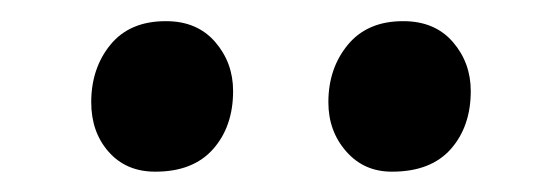

<svg xmlns="http://www.w3.org/2000/svg" viewBox="-20 -827 539 185"><path d="M139.6 -806.6H140.1Q169.9 -806.6 187.3 -786.6Q204.6 -766.6 204.6 -739.3Q204.6 -705.1 185.3 -683.3Q166 -661.6 129.9 -661.6H129.4Q101.6 -661.6 84.7 -680.7Q67.9 -699.7 67.9 -728.5Q67.9 -761.2 86.4 -783.9Q105 -806.6 139.6 -806.6ZM368.2 -806.6H368.7Q398.9 -806.6 416.3 -786.6Q433.6 -766.6 433.6 -739.3Q433.6 -705.1 414.3 -683.3Q395 -661.6 357.9 -661.6H357.4Q330.6 -661.6 313.5 -681.2Q296.4 -700.7 296.4 -728.5Q296.4 -761.2 315.2 -783.9Q334 -806.6 368.2 -806.6Z"/></svg>

Font: Merriweather
Style: Regular
Weight: 400
Designer: Eben Sorkin
Foundry: Eben Sorkin
Version: Version 1.584; ttfautohint (v1.6)